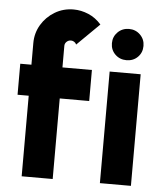

<svg xmlns="http://www.w3.org/2000/svg" viewBox="-54 -809 731 857"><g transform="rotate(5 312.0 -381.0)"><path d="M214 -596.5V-500H346V-361H214V0H75V-361H25V-500H75V-596.5Q75 -642 97.5 -679.5Q120 -717 157.8 -739.5Q195.5 -762 241.5 -762Q275 -762 307.8 -748.2Q340.5 -734.5 366 -705.5L266 -607Q262.5 -615 255.5 -619Q248.5 -623 241.5 -623Q230.5 -623 222.2 -615.2Q214 -607.5 214 -596.5ZM425.5 -500H564.5V0H425.5ZM495.5 -557Q465.5 -557 445 -577Q424.5 -597 424.5 -627Q424.5 -656.5 445 -676.8Q465.5 -697 495.5 -697Q525 -697 545.5 -676.8Q566 -656.5 566 -627Q566 -597 546 -577Q526 -557 495.5 -557Z"/></g></svg>

Font: Urbanist ExtraBold
Style: Regular
Weight: 800
Designer: Corey Hu
Foundry: Corey Hu
Version: Version 1.330; ttfautohint (v1.8.4.7-5d5b)